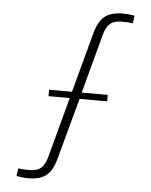

<svg xmlns="http://www.w3.org/2000/svg" viewBox="-56 -853 714 907"><g transform="rotate(5 301.0 -400.0)"><path d="M113 7Q99 7 83 5.2Q67 3.5 56 1.5L61.5 -35.5Q72.5 -33.5 86.2 -32.8Q100 -32 114 -32Q149.5 -32 168.2 -47.5Q187 -63 197.5 -100.5L274.5 -387.5H174V-418H282.5L359 -702Q374.5 -759.5 404.2 -783.2Q434 -807 489 -807Q503 -807 519 -805.5Q535 -804 545.5 -801.5L540.5 -765Q528.5 -767 515.8 -767.8Q503 -768.5 488 -768.5Q452.5 -768.5 433.5 -753Q414.5 -737.5 404 -699.5L328.5 -418H452V-387.5H321L242.5 -98.5Q232.5 -60 216.2 -37Q200 -14 174.8 -3.5Q149.5 7 113 7Z"/></g></svg>

Font: Big Shoulders Display Thin Light
Style: Regular
Weight: 300
Version: Version 2.002